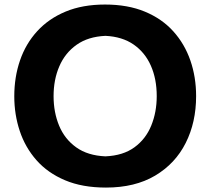

<svg xmlns="http://www.w3.org/2000/svg" viewBox="-20 -825 940 859"><path d="M454.1 14.2Q348.1 14.2 270.8 -18.6Q193.4 -51.3 143.1 -108.4Q92.8 -165.5 68.4 -239Q43.9 -312.5 43.9 -394Q43.9 -480.5 69.6 -554.9Q95.2 -629.4 146.5 -685.5Q197.8 -741.7 273.7 -773.2Q349.6 -804.7 449.7 -804.7Q551.8 -804.7 628.2 -772.9Q704.6 -741.2 755.4 -684.8Q806.2 -628.4 831.8 -554.2Q857.4 -480 857.4 -395Q857.4 -277.8 810.8 -185.3Q764.2 -92.8 674.1 -39.3Q584 14.2 454.1 14.2ZM451.7 -125.5Q530.8 -128.9 581.5 -166Q632.3 -203.1 656.7 -263.2Q681.2 -323.2 681.2 -395Q681.2 -471.7 655 -531Q628.9 -590.3 577.9 -625.7Q526.9 -661.1 451.7 -664.6Q374 -661.1 322.5 -624.5Q271 -587.9 245.4 -528.3Q219.7 -468.8 219.7 -395Q219.7 -322.3 244.6 -262.5Q269.5 -202.6 321 -165.8Q372.6 -128.9 451.7 -125.5Z"/></svg>

Font: Pinar-FD Bold
Style: Regular
Weight: 700
Designer: Amin Abedi
Version: Version 3.000